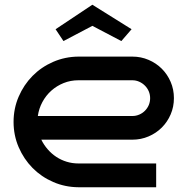

<svg xmlns="http://www.w3.org/2000/svg" viewBox="-20 -788 778 808"><path d="M711.9 -375Q711.9 -338.4 698.2 -306.6Q684.6 -274.9 660.9 -251.2Q637.2 -227.5 605.2 -213.9Q573.2 -200.2 537.1 -200.2H153.8Q164.6 -178.2 180.7 -159.7Q196.8 -141.1 216.8 -127.9Q236.8 -114.7 260.5 -107.4Q284.2 -100.1 310.1 -100.1H637.2V0H310.1Q253.4 -0.5 203.6 -22.2Q153.8 -43.9 116.9 -81.3Q80.1 -118.7 58.6 -168.5Q37.1 -218.3 37.1 -274.9Q37.1 -331.5 58.6 -381.3Q80.1 -431.2 116.9 -468.5Q153.8 -505.9 203.6 -527.6Q253.4 -549.3 310.1 -549.8H537.1Q573.2 -549.8 605.2 -536.1Q637.2 -522.5 660.9 -498.8Q684.6 -475.1 698.2 -443.4Q711.9 -411.6 711.9 -375ZM537.1 -299.8Q552.2 -299.8 565.9 -305.7Q579.6 -311.5 589.8 -321.8Q600.1 -332 606 -345.7Q611.8 -359.4 611.8 -375Q611.8 -390.1 606 -403.8Q600.1 -417.5 589.8 -427.7Q579.6 -438 565.9 -444.1Q552.2 -450.2 537.1 -450.2H310.1Q276.9 -450.2 247.8 -438.5Q218.8 -426.8 196 -406.5Q173.3 -386.2 158.4 -358.6Q143.6 -331.1 139.2 -299.8ZM490.7 -615.2 368.7 -679.2 247.1 -615.2 213.9 -665 368.7 -768.1 533.7 -665Z"/></svg>

Font: Bruno Ace
Style: Regular
Weight: 400
Designer: Astigmatic (AOETI)
Foundry: Astigmatic (AOETI)
Version: Version 1.000